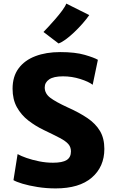

<svg xmlns="http://www.w3.org/2000/svg" viewBox="-20 -1041 639 1069"><path d="M290 8Q237 8 188.8 0.2Q140.5 -7.5 105 -18.2Q69.5 -29 55 -38L78 -183Q96.5 -172.5 128 -161.5Q159.5 -150.5 197.8 -142.8Q236 -135 275 -135Q327.5 -135 351.2 -150Q375 -165 375 -198Q375 -222 360.5 -238.8Q346 -255.5 312.8 -273Q279.5 -290.5 224 -317Q177 -339.5 137.5 -370.2Q98 -401 74 -444.2Q50 -487.5 50 -547Q50 -615 83.5 -660.2Q117 -705.5 176.8 -728.2Q236.5 -751 315 -751Q399 -751 452 -735.5Q505 -720 525 -708L496 -569Q473.5 -586.5 426.8 -601.2Q380 -616 331 -616Q278.5 -616 253.8 -599Q229 -582 229 -554Q229 -520.5 259.2 -497.2Q289.5 -474 357 -443Q421 -414.5 466.8 -383.5Q512.5 -352.5 536.8 -311.5Q561 -270.5 561 -212Q561 -112.5 491.2 -52.2Q421.5 8 290 8ZM306 -799 222 -863Q229.5 -870.5 248 -890.2Q266.5 -910 288 -934.8Q309.5 -959.5 326.8 -983Q344 -1006.5 349 -1021L477 -957Q461.5 -934.5 439.2 -909.2Q417 -884 392.5 -860.8Q368 -837.5 345.2 -821Q322.5 -804.5 306 -799Z"/></svg>

Font: Merriweather Sans ExtraBold
Style: Regular
Weight: 800
Designer: Eben Sorkin
Foundry: Eben Sorkin
Version: Version 2.001; ttfautohint (v1.8.3)